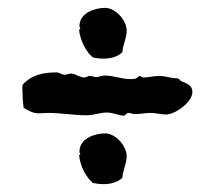

<svg xmlns="http://www.w3.org/2000/svg" viewBox="-20 -589 541 488"><path d="M469 -355C469 -373 454 -377 440 -383L434 -389L430 -390C414 -390 401 -396 385 -396C371 -396 357 -392 344 -392C340 -392 338 -396 334 -396C326 -388 322 -388 311 -388C289 -388 269 -397 246 -397C238 -397 232 -393 224 -393C219 -393 214 -396 208 -396C203 -396 199 -392 194 -392C183 -392 171 -402 161 -402C155 -402 150 -399 144 -399C137 -399 131 -405 124 -405C90 -405 60 -399 37 -373V-359C37 -344 38 -330 40 -315C52 -308 63 -301 78 -301C86 -301 94 -302 102 -302C135 -302 168 -296 200 -296C218 -296 234 -303 252 -303C267 -303 284 -295 295 -295C299 -295 300 -302 307 -302C312 -302 317 -299 322 -299C336 -299 349 -302 363 -302C376 -302 389 -298 402 -298C426 -298 469 -330 469 -355ZM302 -192C302 -218 274 -250 247 -250C221 -250 182 -237 182 -204C182 -199 184 -200 184 -197C184 -196 182 -195 181 -195C183 -170 197 -140 216 -124C225 -122 234 -121 243 -121C260 -121 278 -125 291 -137C292 -156 302 -173 302 -192ZM302 -511C302 -537 274 -569 247 -569C221 -569 182 -556 182 -523C182 -518 184 -519 184 -516C184 -515 182 -514 181 -514C183 -489 197 -459 216 -443C225 -441 234 -440 243 -440C260 -440 278 -444 291 -456C292 -475 302 -492 302 -511Z"/></svg>

Font: Margarine
Style: Regular
Weight: 400
Designer: Astigmatic (AOETI)
Foundry: Astigmatic (AOETI)
Version: Version 1.000